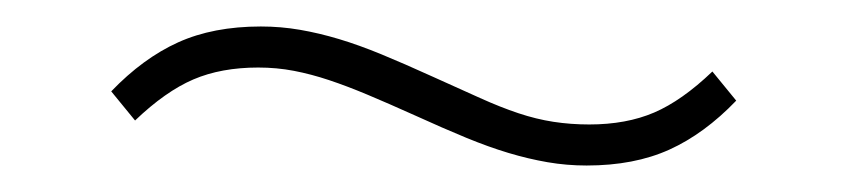

<svg xmlns="http://www.w3.org/2000/svg" viewBox="-20 -377 640 145"><path d="M423 -252Q408 -252 393.5 -254.5Q379 -257 364 -261.5Q349 -266 332 -273Q315 -280 293 -290Q273 -299 257.5 -305.5Q242 -312 228.5 -316.5Q215 -321 202 -323.5Q189 -326 175 -326Q147 -326 126 -317Q105 -308 82 -286L64 -308Q88 -333 114.5 -345Q141 -357 177 -357Q192 -357 206.5 -354.5Q221 -352 236 -347.5Q251 -343 268 -336Q285 -329 307 -319Q327 -310 342.5 -303Q358 -296 371.5 -291.5Q385 -287 398 -285Q411 -283 425 -283Q453 -283 474 -292Q495 -301 518 -323L536 -301Q512 -276 485.5 -264Q459 -252 423 -252Z"/></svg>

Font: IBM Plex Sans Hebrew ExtLt
Style: Regular
Weight: 200
Designer: Mike Abbink, Paul van der Laan, Pieter van Rosmalen, Yanek Iontef
Foundry: Bold Monday
Version: Version 1.3